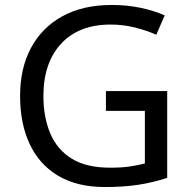

<svg xmlns="http://www.w3.org/2000/svg" viewBox="-20 -744 768 774"><path d="M407 -377H654V-27Q596 -8 537 1Q478 10 403 10Q292 10 216 -34.5Q140 -79 100.5 -161.5Q61 -244 61 -357Q61 -469 105 -551Q149 -633 231.5 -678.5Q314 -724 431 -724Q491 -724 544.5 -713Q598 -702 644 -682L610 -604Q572 -621 524.5 -633Q477 -645 426 -645Q298 -645 226.5 -568Q155 -491 155 -357Q155 -272 182.5 -206.5Q210 -141 269 -104.5Q328 -68 424 -68Q471 -68 504 -73Q537 -78 564 -85V-297H407Z"/></svg>

Font: Noto Sans NKo
Style: Regular
Weight: 400
Designer: Monotype Design Team
Foundry: Monotype Imaging Inc.
Version: Version 2.003; ttfautohint (v1.8.4.7-5d5b)